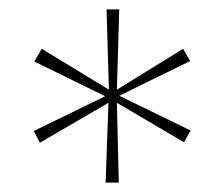

<svg xmlns="http://www.w3.org/2000/svg" viewBox="-20 -737 478 409"><path d="M205 -348 211 -518 65 -433 52 -458 204 -532 53 -606 69 -633 212 -546 207 -717H234L229 -546L370 -633L385 -607L234 -533L386 -459L372 -434L229 -518L233 -348Z"/></svg>

Font: DM Sans 36pt Thin
Style: Regular
Weight: 250
Designer: Colophon Foundry, Jonny Pinhorn
Foundry: Colophon Foundry
Version: Version 4.004;gftools[0.9.30]